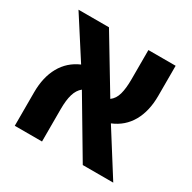

<svg xmlns="http://www.w3.org/2000/svg" viewBox="-138 -738 871 873"><g transform="rotate(30 297.5 -301.0)"><path d="M46 0V-176Q46 -255 77 -310.5Q108 -366 168 -392L33 -602H193L361 -323Q383 -339 391.5 -370Q400 -401 400 -449V-602H543V-444Q543 -364 511.5 -308.5Q480 -253 419 -228L563 0H403L228 -295Q207 -278 198 -247.5Q189 -217 189 -170V0Z"/></g></svg>

Font: Noto Sans Hebrew SemiCondensed
Style: Bold
Weight: 700
Width: 4
Designer: Monotype Design Team
Foundry: Monotype Imaging Inc.
Version: Version 2.004; ttfautohint (v1.8.4.7-5d5b)